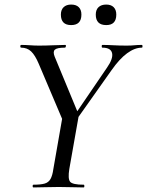

<svg xmlns="http://www.w3.org/2000/svg" viewBox="-20 -822 645 842"><path d="M295 -268 282 -280 449 -525Q477 -565 471.5 -589Q466 -613 429 -613Q426 -613 426 -619Q426 -625 429 -625Q452 -625 477.5 -623.5Q503 -622 535 -622Q556 -622 569.5 -623.5Q583 -625 602 -625Q605 -625 605 -619Q605 -613 602 -613Q571 -613 537.5 -588.5Q504 -564 469 -514ZM127 0Q123 0 123 -6Q123 -12 127 -12Q159 -12 176 -17Q193 -22 201.5 -37Q210 -52 214 -81L254 -310L326 -319L284 -81Q277 -38 287.5 -25Q298 -12 347 -12Q350 -12 350 -6Q350 0 347 0Q324 0 297 -1Q270 -2 238 -2Q205 -2 177 -1Q149 0 127 0ZM265 -271 150 -542Q134 -580 116.5 -596.5Q99 -613 73 -613Q69 -613 69 -619Q69 -625 73 -625Q91 -625 111.5 -623.5Q132 -622 151 -622Q182 -622 213.5 -623.5Q245 -625 266 -625Q270 -625 269 -619Q268 -613 264 -613Q230 -613 220.5 -604Q211 -595 220 -573L326 -317ZM446 -712Q400 -712 400 -758Q400 -779 412 -790.5Q424 -802 446 -802Q467 -802 478.5 -790.5Q490 -779 490 -758Q490 -712 446 -712ZM292 -712Q247 -712 247 -758Q247 -779 259 -790.5Q271 -802 292 -802Q314 -802 325.5 -790.5Q337 -779 337 -758Q337 -712 292 -712Z"/></svg>

Font: Cormorant Garamond Light Medium
Style: Italic
Weight: 500
Italic angle: -10°
Version: Version 4.001